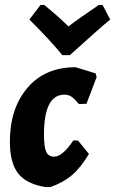

<svg xmlns="http://www.w3.org/2000/svg" viewBox="-20 -748 466 777"><path d="M395 -728 426 -669Q383 -634 263 -525H232Q186 -582 99 -669L144 -728H159Q219 -679 257 -641Q293 -669 380 -728ZM286 -476 367 -451 371 -436 330 -328 299 -327Q280 -350 268 -357.5Q256 -365 241 -365Q158 -365 158 -204Q158 -153 167 -133.5Q176 -114 199 -114Q233 -114 277 -180L296 -179L340 -125Q307 -70 271.5 -39.5Q236 -9 184 9H164Q88 -3 54 -45.5Q20 -88 20 -175Q20 -309 91 -392.5Q162 -476 286 -476Z"/></svg>

Font: Alegreya Sans ExtraBold
Style: Italic
Weight: 800
Italic angle: -7°
Designer: Juan Pablo del Peral
Foundry: Huerta Tipografica
Version: Version 2.007